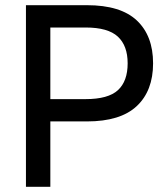

<svg xmlns="http://www.w3.org/2000/svg" viewBox="-20 -720 640 740"><path d="M80 -700H315Q445 -700 507.5 -641Q570 -582 570 -476Q570 -370 507 -311Q444 -252 315 -252H174V0H80ZM174 -614V-338H310Q397 -338 434.5 -372.5Q472 -407 472 -476Q472 -544 434 -579Q396 -614 310 -614Z"/></svg>

Font: PT Root UI Medium
Style: Regular
Weight: 500
Designer: Vitaly Kuzmin
Foundry: ParaType Ltd.
Version: Version 2.001G